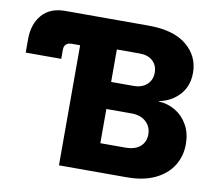

<svg xmlns="http://www.w3.org/2000/svg" viewBox="-80 -820 1017 912"><g transform="rotate(10 428.5 -364.0)"><path d="M12.2 -500V-564.9Q12.2 -637.2 51 -682.4Q89.8 -727.5 162.6 -727.5H564Q686 -727.5 748.8 -675.3Q811.5 -623 811.5 -543.5Q811.5 -479 773.4 -437Q735.4 -395 675.3 -382.8V-380.9Q719.7 -378.9 756.3 -356.7Q793 -334.5 814.9 -295.2Q836.9 -255.9 836.9 -203.6Q836.9 -145 807.9 -98.9Q778.8 -52.7 723.1 -26.4Q667.5 0 587.4 0H260.7V-579.1H221.2Q183.6 -579.1 183.6 -543.5V-500ZM436 -137.7H556.6Q603.5 -137.7 628.4 -159.9Q653.3 -182.1 653.3 -217.8Q653.3 -254.9 627.4 -278.8Q601.6 -302.7 557.6 -302.7H436ZM436 -433.1H544.9Q584 -433.1 608.2 -454.8Q632.3 -476.6 632.3 -512.7Q632.3 -546.9 609.6 -568.4Q586.9 -589.8 545.4 -589.8H436Z"/></g></svg>

Font: Inter Display Extra Bold
Style: Regular
Weight: 800
Designer: Rasmus Andersson
Foundry: rsms
Version: Version 4.000;git-4fc901f